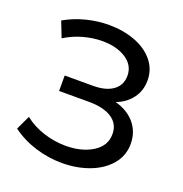

<svg xmlns="http://www.w3.org/2000/svg" viewBox="-129 -825 900 946"><g transform="rotate(20 321.0 -351.5)"><path d="M547 -302.5C522.3 -332.2 488 -353 444 -365C478.7 -378.3 505.8 -398.3 525.5 -425C545.2 -451.7 555 -482.7 555 -518C555 -557.3 542.8 -591.7 518.5 -621C494.2 -650.3 461.3 -672.7 420 -688C378.7 -703.3 333.3 -711 284 -711C244.7 -711 205.3 -706 166 -696C126.7 -686 89.3 -671 54 -651L86 -569C116 -587.7 147.8 -601.7 181.5 -611C215.2 -620.3 248.3 -625 281 -625C331 -625 372.3 -614.3 405 -593C437.7 -571.7 454 -542.7 454 -506C454 -473.3 441.5 -447.8 416.5 -429.5C391.5 -411.2 356.7 -402 312 -402H163V-321H319C371 -321 411.3 -311.5 440 -292.5C468.7 -273.5 483 -246.3 483 -211C483 -169.7 464 -137.2 426 -113.5C388 -89.8 341 -78 285 -78C246.3 -78 208 -84 170 -96C132 -108 97.7 -126 67 -150L32 -76C70 -48 112 -27 158 -13C204 1 250.3 8 297 8C348.3 8 395.8 -0.2 439.5 -16.5C483.2 -32.8 518.2 -56.5 544.5 -87.5C570.8 -118.5 584 -154.7 584 -196C584 -237.3 571.7 -272.8 547 -302.5Z"/></g></svg>

Font: ICO Headline
Style: Regular
Weight: 500
Designer: Julieta Ulanovsky
Foundry: Julieta Ulanovsky
Version: Version 7.200